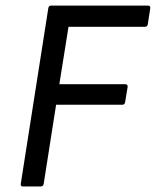

<svg xmlns="http://www.w3.org/2000/svg" viewBox="-20 -675 564 695"><path d="M63 0Q53.7 0 55.2 -9.8L154.8 -645Q156.2 -654.8 165 -654.8H515.1Q525.4 -654.8 523.9 -645L515.1 -587.9Q513.7 -578.1 504.9 -578.1H228L194.8 -370.1H433.1Q443.4 -370.1 441.9 -359.9L433.1 -306.2Q431.6 -295.9 422.9 -295.9H183.1L138.2 -9.8Q136.7 0 127 0Z"/></svg>

Font: Sofia Sans
Style: Italic
Weight: 400
Italic angle: -9°
Designer: Botio Nikoltchev, Ani Petrova
Foundry: lettersoup
Version: Version 4.100